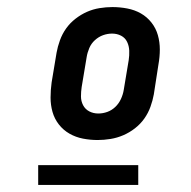

<svg xmlns="http://www.w3.org/2000/svg" viewBox="-20 -713 540 543"><path d="M256 -317Q235 -317 214.5 -321Q194 -325 176.5 -335Q159 -345 146.5 -361Q134 -377 128.5 -396.5Q123 -416 123 -437Q123 -458 126 -480L140 -564Q143 -581 149.5 -599Q156 -617 167 -632.5Q178 -648 193.5 -660Q209 -672 226 -679.5Q243 -687 261.5 -690Q280 -693 298 -693Q319 -693 340 -689Q361 -685 378.5 -675Q396 -665 408.5 -649Q421 -633 426.5 -613.5Q432 -594 432 -573Q432 -552 428 -530L415 -446Q412 -429 405.5 -411Q399 -393 388 -377.5Q377 -362 361.5 -350Q346 -338 328.5 -330.5Q311 -323 292.5 -320Q274 -317 256 -317ZM258 -392Q271 -392 283.5 -396.5Q296 -401 306 -410.5Q316 -420 322 -433Q328 -446 330 -459L344 -543Q346 -556 345.5 -569.5Q345 -583 339.5 -594.5Q334 -606 322.5 -612Q311 -618 297 -618Q284 -618 271.5 -613.5Q259 -609 248.5 -599.5Q238 -590 232.5 -577Q227 -564 225 -551L211 -467Q209 -454 209 -440.5Q209 -427 215 -415.5Q221 -404 232.5 -398Q244 -392 258 -392ZM371 -190H88V-246H371Z"/></svg>

Font: Iosevka Curly Slab
Style: Bold Italic
Weight: 700
Italic angle: -9°
Monospace: yes
Designer: Belleve Invis
Foundry: Belleve Invis
Version: Version 22.1.2; ttfautohint (v1.8.4)